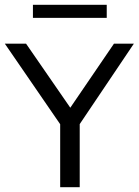

<svg xmlns="http://www.w3.org/2000/svg" viewBox="-33 -776 575 796"><path d="M216.5 0V-294L234 -235.5L-13 -595H75L271.5 -310.5H245.5L439.5 -595H522L280 -235.5L297.5 -293.5V0ZM103.5 -702V-756H409.5V-702Z"/></svg>

Font: Encode Sans SC Condensed Thin
Style: Regular
Weight: 400
Version: Version 3.002